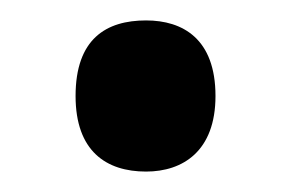

<svg xmlns="http://www.w3.org/2000/svg" viewBox="-20 -449 285 188"><path d="M123 -281C159 -281 191 -301 191 -355C191 -411 159 -429 123 -429C84 -429 54 -411 54 -355C54 -301 84 -281 123 -281Z"/></svg>

Font: Noto Serif Georgian ExtraCondensed Bold
Style: Regular
Weight: 700
Width: 2
Designer: Monotype Design Team, Akaki Razmadze
Foundry: Google LLC
Version: Version 2.003